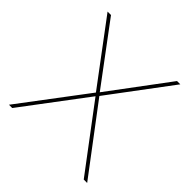

<svg xmlns="http://www.w3.org/2000/svg" viewBox="-185 -845 991 991"><g transform="rotate(45 310.5 -350.0)"><path d="M304 -370V-354L45 -700H70L314 -373H308L552 -700H576L320 -358V-366L596 0H571L307 -351H313L49 0H25Z"/></g></svg>

Font: Montserrat
Style: Regular
Weight: 400
Designer: Julieta Ulanovsky
Foundry: Julieta Ulanovsky
Version: Version 8.000